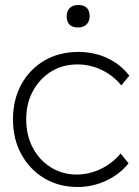

<svg xmlns="http://www.w3.org/2000/svg" viewBox="-20 -739 558 769"><path d="M291 10Q216 10 157.5 -25Q99 -60 65.5 -121Q32 -182 32 -261Q32 -340 65.5 -401Q99 -462 158 -496.5Q217 -531 294 -531Q358 -531 410.5 -506Q463 -481 498 -436L466 -397Q433 -437 387 -459Q341 -481 290 -481Q231 -481 185 -452.5Q139 -424 112 -374.5Q85 -325 85 -261Q85 -197 111.5 -147Q138 -97 184 -68.5Q230 -40 287 -40Q337 -40 383 -62Q429 -84 463 -124L495 -85Q459 -40 404.5 -15Q350 10 291 10ZM293 -629Q247 -629 247 -674Q247 -694 259 -706.5Q271 -719 293 -719Q339 -719 339 -674Q339 -654 327 -641.5Q315 -629 293 -629Z"/></svg>

Font: Lexend Deca ExtraLight
Style: Regular
Weight: 200
Designer: Bonnie Shaver-Troup, Thomas Jockin
Foundry: Lexend
Version: Version 1.008; ttfautohint (v1.8.4.7-5d5b)